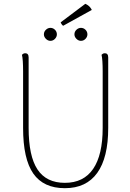

<svg xmlns="http://www.w3.org/2000/svg" viewBox="-20 -974 682 1006"><path d="M547 -673V-304Q547 -148 489.5 -68Q432 12 320 12Q208 12 154.5 -64.5Q101 -141 101 -304V-600Q101 -630 99.5 -652.5Q98 -675 95 -687Q98 -690 102 -692.5Q106 -695 113 -695Q121 -695 125.5 -689.5Q130 -684 130 -673V-304Q130 -156 176.5 -86Q223 -16 320 -16Q418 -16 468 -89Q518 -162 518 -304V-600Q518 -630 516.5 -652.5Q515 -675 512 -687Q515 -690 519 -692.5Q523 -695 530 -695Q538 -695 542.5 -689.5Q547 -684 547 -673ZM244 -760Q231 -760 220.5 -770.5Q210 -781 210 -794Q210 -808 220.5 -818Q231 -828 244 -828Q258 -828 268 -818Q278 -808 278 -794Q278 -781 268 -770.5Q258 -760 244 -760ZM404 -760Q391 -760 380.5 -770.5Q370 -781 370 -794Q370 -808 380.5 -818Q391 -828 404 -828Q418 -828 428 -818Q438 -808 438 -794Q438 -781 428 -770.5Q418 -760 404 -760ZM461 -922 311 -839Q307 -841 303 -847Q299 -853 298 -857L427 -954Q434 -951 440.5 -946.5Q447 -942 452 -936Q457 -930 461 -922Z"/></svg>

Font: Arima Thin
Style: Regular
Weight: 100
Designer: Joana Correia and Natanael Gama
Foundry: NDISCOVER
Version: Version 1.101;gftools[0.9.23]